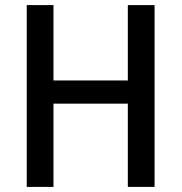

<svg xmlns="http://www.w3.org/2000/svg" viewBox="-20 -734 713 754"><path d="M587 0V-714H482V-418H190V-714H85V0H190V-327H482V0Z"/></svg>

Font: Noto Sans Thai Looped SemiCondensed Medium
Style: Regular
Weight: 500
Width: 4
Designer: Sasikarn Vongin, Ben Mitchell
Foundry: The Fontpad Ltd
Version: Version 1.001